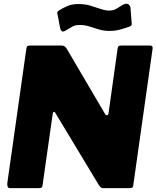

<svg xmlns="http://www.w3.org/2000/svg" viewBox="-20 -979 814 999"><path d="M762 -742Q776 -742 774 -726L673 -12Q672 0 653 0H516Q509 0 503.5 -5Q498 -10 492 -20L267 -393Q264 -398 260 -397Q256 -396 254 -385L202 -19Q201 -7 196.5 -3.5Q192 0 178 0H34Q23 0 20 -7.5Q17 -15 18 -26L117 -725Q119 -736 122.5 -739Q126 -742 137 -742H300Q312 -742 318.5 -736Q325 -730 331 -719L526 -387Q531 -378 537.5 -379.5Q544 -381 545 -392L592 -727Q594 -737 597.5 -739.5Q601 -742 612 -742ZM652 -840Q633 -833 606 -825.5Q579 -818 551 -818Q520 -818 494 -826Q468 -834 444.5 -841.5Q421 -849 394 -849Q370 -849 355.5 -840Q341 -831 316 -817Q306 -812 300 -818.5Q294 -825 292 -837L282 -891Q281 -899 278 -908Q275 -917 289 -926Q310 -939 333 -948.5Q356 -958 388 -958Q422 -958 450.5 -949.5Q479 -941 503.5 -932.5Q528 -924 549 -924Q567 -924 581.5 -931.5Q596 -939 609 -948Q622 -957 633 -959Q644 -961 651 -954.5Q658 -948 659 -937L664 -873Q665 -864 665.5 -854.5Q666 -845 652 -840Z"/></svg>

Font: Libre Franklin Thin Black
Style: Italic
Weight: 900
Italic angle: -8°
Version: Version 2.000